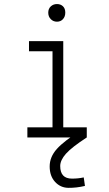

<svg xmlns="http://www.w3.org/2000/svg" viewBox="-20 -678 540 947"><path d="M399 239Q357 249 317.5 248.5Q278 248 251.5 219Q225 190 225 143Q225 96 260.5 56.5Q296 17 378 -34L408 0Q334 48 305.5 80Q277 112 277 141Q277 203 335 203Q366 203 393 197ZM123 -425V-475H292V-50H408V0H115V-50H239V-425ZM261 -571Q243 -571 230.5 -583.5Q218 -596 218 -615.5Q218 -635 230.5 -646.5Q243 -658 261 -658Q279 -658 290.5 -647Q302 -636 302 -616Q302 -596 290.5 -583.5Q279 -571 261 -571Z"/></svg>

Font: Lekton
Style: Regular
Weight: 400
Designer: Paolo Mazzetti, Luciano Perondi, Raffaele Flato, Elena Papassissa, Emilio Macchia, Michela Povoleri, Tobias Seemiller, R
Version: Version 34.000